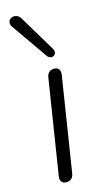

<svg xmlns="http://www.w3.org/2000/svg" viewBox="-120 -801 462 847"><g transform="rotate(-15 111.0 -377.5)"><path d="M72 6C92 6 103 -4 107 -24L175 -456C179 -478 169 -492 150 -492C130 -492 118 -481 115 -461L47 -30C43 -7 53 6 72 6ZM19 -718 132 -556C150 -530 183 -550 168 -577L69 -742C48 -780 -7 -755 19 -718Z"/></g></svg>

Font: SN Pro Light
Style: Italic
Weight: 300
Italic angle: -8.99998°
Designer: Tobias Whetton
Foundry: Supernotes
Version: Version 1.001;Glyphs 3.2 (3249)